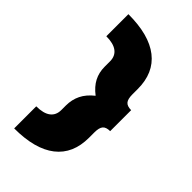

<svg xmlns="http://www.w3.org/2000/svg" viewBox="-251 -789 990 990"><g transform="rotate(45 243.5 -294.5)"><path d="M424 -371V-218Q395 -218 383 -204Q371 -190 371 -156V-117Q371 0 293 61Q215 122 64 122V-39Q116 -39 142.5 -59Q169 -79 169 -117V-150Q169 -193 186.5 -228.5Q204 -264 242 -294Q204 -323 186.5 -357Q169 -391 169 -433V-472Q169 -510 142.5 -530Q116 -550 64 -550V-711Q215 -711 293 -650Q371 -589 371 -472V-433Q371 -399 383 -385Q395 -371 424 -371Z"/></g></svg>

Font: Ysabeau Black
Style: Regular
Weight: 900
Designer: Christian Thalmann (Catharsis Fonts)
Version: Version 0.003